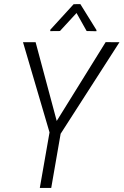

<svg xmlns="http://www.w3.org/2000/svg" viewBox="-20 -917 603 937"><path d="M153.8 -710.9 256.8 -326.7 495.6 -711.4 563 -710.9 275.9 -264.2 230 0H174.3L221.7 -271L92.3 -710.9ZM372.1 -897 450.7 -770.5V-764.6L402.8 -765.6L353.5 -853.5L272.5 -765.6L225.1 -765.1L225.6 -772L339.4 -896.5Z"/></svg>

Font: Roboto Condensed Light
Style: Italic
Weight: 300
Italic angle: -12°
Designer: Christian Robertson
Foundry: Google
Version: Version 3.0; 2020